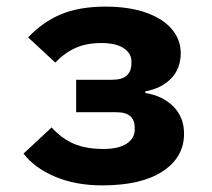

<svg xmlns="http://www.w3.org/2000/svg" viewBox="-20 -548 640 580"><path d="M51 -84 136 -163Q167 -129 203.5 -113.5Q240 -98 293 -98Q338 -98 362.5 -114Q387 -130 387 -157V-163Q387 -185 373.5 -197Q360 -209 331 -209H210V-307H318Q349 -307 363 -320Q377 -333 377 -357V-363Q377 -387 353.5 -402.5Q330 -418 286 -418Q242 -418 209 -403.5Q176 -389 147 -359L65 -435Q108 -481 163.5 -504.5Q219 -528 299 -528Q369 -528 420.5 -510Q472 -492 499 -460Q526 -428 526 -388Q526 -341 497 -311Q468 -281 419 -272V-267Q471 -259 503.5 -226.5Q536 -194 536 -144Q536 -73 471.5 -30.5Q407 12 289 12Q209 12 147 -14Q85 -40 51 -84Z"/></svg>

Font: iA Writer Quattro V
Style: Regular
Weight: 400
Designer: Mike Abbink, Paul van der Laan, Pieter van Rosmalen, Oliver Reichenstein
Foundry: Information Architects Inc.
Version: Version 2.000